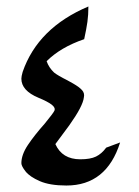

<svg xmlns="http://www.w3.org/2000/svg" viewBox="-20 -573 428 593"><path d="M185 0Q134 0 103 -13.5Q72 -27 59 -43.5Q46 -60 46 -69Q46 -95 66 -125Q86 -155 118 -191Q145 -224 148 -231Q152 -240 140 -249.5Q128 -259 99 -271Q46 -293 46 -330Q46 -337 50 -351Q97 -487 253 -553Q253 -527 250 -505.5Q247 -484 240 -452Q167 -427 124 -384Q131 -364 147 -349Q158 -340 188 -325L206 -315Q225 -304 233.5 -294.5Q242 -285 239 -272Q236 -245 194 -186L151 -128Q172 -81 228 -81Q259 -81 276.5 -89.5Q294 -98 308 -117L351 -133Q309 0 185 0Z"/></svg>

Font: Mirza SemiBold
Style: Regular
Weight: 600
Designer: Arabic design by Kourosh Beigpour, Latin design by Eduardo Tunni, engineering by Lasse Fister
Version: Version 1.0010g